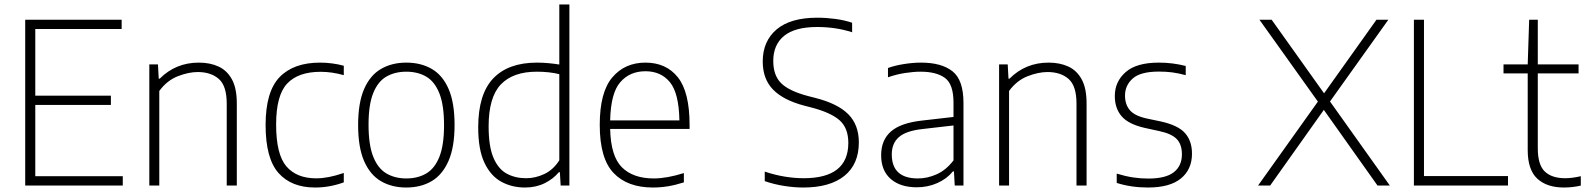

<svg xmlns="http://www.w3.org/2000/svg" viewBox="-20 -828 7080 857"><path d="M92.5 0V-740H523V-698.5H137.5V-401H475V-359.5H137.5V-41.5H528V0Z M646.5 0V-540.5H685L688.5 -477H693Q764.5 -548.5 867.5 -548.5Q917.5 -548.5 955.5 -531Q993.5 -513.5 1015.2 -473.8Q1037 -434 1037 -366.5V0H992V-365.5Q992 -444.5 956.8 -475.5Q921.5 -506.5 862.5 -506.5Q822 -506.5 773.8 -487.8Q725.5 -469 691 -422V0Z M1386.5 9Q1280.5 9 1223 -56Q1165.5 -121 1165.5 -270Q1165.5 -419 1228 -483.8Q1290.5 -548.5 1408.5 -548.5Q1434.5 -548.5 1462 -545Q1489.5 -541.5 1514.5 -534.5V-492.5Q1461.5 -507.5 1411 -507.5Q1311.5 -507.5 1262 -455.2Q1212.5 -403 1212.5 -272Q1212.5 -139 1258.2 -85.5Q1304 -32 1391.5 -32Q1418 -32 1448 -37.8Q1478 -43.5 1514.5 -56V-14Q1451 9 1386.5 9Z M1793.5 9Q1729 9 1680.5 -19.2Q1632 -47.5 1605.2 -109Q1578.5 -170.5 1578.5 -270Q1578.5 -369 1605.2 -430.5Q1632 -492 1680.5 -520.2Q1729 -548.5 1793.5 -548.5Q1858.5 -548.5 1907 -520.5Q1955.5 -492.5 1982.2 -431.2Q2009 -370 2009 -270Q2009 -171.5 1982 -109.8Q1955 -48 1906.8 -19.5Q1858.5 9 1793.5 9ZM1793.5 -31.5Q1845 -31.5 1882.8 -53.8Q1920.5 -76 1941.2 -128Q1962 -180 1962 -269Q1962 -359 1941.2 -411.2Q1920.5 -463.5 1882.8 -485.8Q1845 -508 1793.5 -508Q1742.5 -508 1704.5 -486Q1666.5 -464 1645.8 -412.2Q1625 -360.5 1625 -271.5Q1625 -181.5 1645.8 -129Q1666.5 -76.5 1704.5 -54Q1742.5 -31.5 1793.5 -31.5Z M2323.5 9Q2264.5 9 2217.2 -17Q2170 -43 2142.2 -101.8Q2114.5 -160.5 2114.5 -259.5Q2114.5 -407.5 2181.5 -478Q2248.5 -548.5 2377 -548.5Q2403 -548.5 2429 -546Q2455 -543.5 2476.5 -540V-808H2521.5V0H2482.5L2479 -59.5H2474.5Q2450 -29.5 2411 -10.2Q2372 9 2323.5 9ZM2328.5 -32.5Q2370 -32.5 2410 -51.5Q2450 -70.5 2476.5 -112.5V-497Q2432 -508 2376 -508Q2269.5 -508 2215.2 -450.8Q2161 -393.5 2161 -264Q2161 -174.5 2182.5 -124Q2204 -73.5 2241.8 -53Q2279.5 -32.5 2328.5 -32.5Z M2894.5 9Q2780.5 9 2718.8 -55.8Q2657 -120.5 2657 -270.5Q2657 -416.5 2713 -482.5Q2769 -548.5 2861 -548.5Q2953.5 -548.5 3005.8 -482.8Q3058 -417 3058 -270V-252.5H2703.5Q2706 -131 2756 -81.2Q2806 -31.5 2898.5 -31.5Q2956 -31.5 3032.5 -55.5V-14Q2995 -2 2961.5 3.5Q2928 9 2894.5 9ZM2861 -510Q2791 -510 2748.5 -461Q2706 -412 2703.5 -290.5H3012.5Q3010.5 -411.5 2970.5 -460.8Q2930.5 -510 2861 -510Z M3565.5 9Q3525.5 9 3480.5 2Q3435.5 -5 3393.5 -19.5V-62Q3440 -46.5 3483.8 -39.5Q3527.5 -32.5 3567 -32.5Q3766.5 -32.5 3766.5 -190Q3766.5 -256 3728.2 -290.5Q3690 -325 3602.5 -348L3569.5 -356.5Q3476.5 -381 3430.5 -428.2Q3384.5 -475.5 3384.5 -553.5Q3384.5 -644 3446.2 -696.5Q3508 -749 3628.5 -749Q3668 -749 3708.8 -743.5Q3749.5 -738 3783.5 -726.5V-684Q3744.5 -696.5 3705.8 -702Q3667 -707.5 3627.5 -707.5Q3528.5 -707.5 3480 -668Q3431.5 -628.5 3431.5 -556Q3431.5 -491.5 3466.5 -456.8Q3501.5 -422 3586 -399.5L3619 -391Q3719.5 -365.5 3766.5 -318Q3813.5 -270.5 3813.5 -192.5Q3813.5 -95 3749 -43Q3684.5 9 3565.5 9Z M4072 8Q3998.5 8 3955.8 -29.2Q3913 -66.5 3913 -135Q3913 -203 3956.8 -241.2Q4000.5 -279.5 4096.5 -290L4236 -306V-370Q4236 -452 4198 -480Q4160 -508 4089 -508Q4058 -508 4020 -502.2Q3982 -496.5 3943.5 -483V-524.5Q3975.5 -536 4015.5 -542.2Q4055.5 -548.5 4091.5 -548.5Q4182.5 -548.5 4231.5 -509.8Q4280.5 -471 4280.5 -369V0H4241.5L4238 -63H4233.5Q4206 -29.5 4163.5 -10.8Q4121 8 4072 8ZM3960.5 -139Q3960.5 -31.5 4077.5 -31.5Q4119.5 -31.5 4161.2 -50.2Q4203 -69 4236 -112V-268L4097 -252Q4024.5 -244 3992.5 -216.2Q3960.5 -188.5 3960.5 -139Z M4439.5 0V-540.5H4478L4481.5 -477H4486Q4557.5 -548.5 4660.5 -548.5Q4710.5 -548.5 4748.5 -531Q4786.5 -513.5 4808.2 -473.8Q4830 -434 4830 -366.5V0H4785V-365.5Q4785 -444.5 4749.8 -475.5Q4714.5 -506.5 4655.5 -506.5Q4615 -506.5 4566.8 -487.8Q4518.5 -469 4484 -422V0Z M5104 9Q5029 9 4964.5 -11.5V-53Q5004.5 -41 5037.8 -36Q5071 -31 5105.5 -31Q5183 -31 5219.2 -59.2Q5255.5 -87.5 5255.5 -139Q5255.5 -183.5 5232.5 -207.2Q5209.5 -231 5156.5 -242.5L5090 -257Q5017 -273.5 4986.5 -309Q4956 -344.5 4956 -399.5Q4956 -463.5 5004.2 -506Q5052.5 -548.5 5152.5 -548.5Q5214.5 -548.5 5272.5 -533.5V-492.5Q5239 -501.5 5211.5 -505Q5184 -508.5 5153 -508.5Q5071 -508.5 5036.2 -477.8Q5001.5 -447 5001.5 -401.5Q5001.5 -362.5 5022.5 -337Q5043.5 -311.5 5096.5 -299.5L5163 -285.5Q5239 -268.5 5269.8 -233.5Q5300.5 -198.5 5300.5 -142Q5300.5 -72 5251.2 -31.5Q5202 9 5104 9Z M5595.5 0 5862.5 -374.5 5601.5 -740H5656L5890 -411.5L6124 -740H6177L5916.5 -375L6183.5 0H6128.5L5889 -337.5L5649.5 0Z M6291 0V-740H6336V-42H6711V0Z M6961 9Q6884.5 9 6841.8 -30.5Q6799 -70 6799 -158.5V-500.5H6691V-540.5H6799L6805.5 -740H6844V-540.5H7026V-500.5H6844V-166Q6844 -92.5 6875.2 -62.5Q6906.5 -32.5 6966.5 -32.5Q6996.5 -32.5 7036 -41.5V0.5Q6998 9 6961 9Z"/></svg>

Font: Encode Sans XLt
Style: Regular
Weight: 200
Designer: Multiple Designers
Foundry: Impallari Type
Version: Version 3.002; ttfautohint (v1.8.3) -l 8 -r 50 -G 200 -x 14 